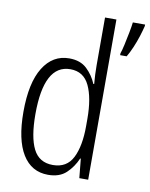

<svg xmlns="http://www.w3.org/2000/svg" viewBox="-86 -823 701 897"><g transform="rotate(10 264.5 -375.0)"><path d="M204 10Q125 10 82.5 -59Q40 -128 40 -260Q40 -398 85 -470.5Q130 -543 208 -543Q261 -543 292 -513.5Q323 -484 339 -445H343Q341 -468 340 -489.5Q339 -511 339 -534V-760H393V0H351L342 -91H339Q321 -49 289.5 -19.5Q258 10 204 10ZM439 -608Q444 -621 450.5 -650.5Q457 -680 463 -711Q469 -742 471 -760H529V-753Q524 -732 515 -703.5Q506 -675 494 -647Q482 -619 470 -599H439ZM218 -39Q284 -39 312 -94.5Q340 -150 340 -245V-279Q340 -378 312.5 -436Q285 -494 222 -494Q97 -494 97 -259Q97 -150 125 -94.5Q153 -39 218 -39Z"/></g></svg>

Font: Noto Sans Mono ExtraCondensed Light
Style: Regular
Weight: 300
Width: 2
Designer: Monotype Design Team
Foundry: Monotype Imaging Inc.
Version: Version 2.014; ttfautohint (v1.8.4.7-5d5b)